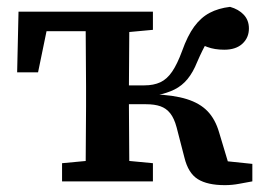

<svg xmlns="http://www.w3.org/2000/svg" viewBox="-20 -529 768 560"><path d="M636 11Q585 11 557 -6.5Q529 -24 518 -69L495 -158Q488 -184 476.5 -198.5Q465 -213 448 -219Q431 -225 406 -225H318V-280H401Q428 -280 447.5 -289Q467 -298 482 -320Q497 -342 511 -380Q527 -425 546.5 -451.5Q566 -478 591.5 -491.5Q617 -505 651 -509Q676 -502 691 -486Q706 -470 706 -446Q706 -419 687 -401.5Q668 -384 634 -384Q606 -384 584.5 -392Q563 -400 542 -413L611 -447Q597 -428 584 -406.5Q571 -385 555 -348Q543 -318 527 -298.5Q511 -279 489 -268Q467 -257 436 -251L427 -254Q486 -252 524.5 -240Q563 -228 585.5 -204.5Q608 -181 619 -143L659 -10L572 -66L716 -51V0Q699 3 678 7Q657 11 636 11ZM229 0Q230 -31 230 -68Q230 -105 230.5 -144Q231 -183 231 -218V-277Q231 -312 230.5 -351Q230 -390 230 -427.5Q230 -465 229 -495H358Q357 -465 357 -427Q357 -389 356.5 -349.5Q356 -310 356 -273V-224Q356 -187 356.5 -146.5Q357 -106 357 -68.5Q357 -31 358 0ZM30 -318 34 -495H266V-438H74L125 -483L91 -318ZM161 0V-53L268 -63H321L426 -53V0ZM297 -432V-495H426V-442L318 -432Z"/></svg>

Font: Source Serif 4 SemiBold
Style: Regular
Weight: 600
Designer: Frank Grießhammer
Foundry: Adobe Systems Incorporated
Version: Version 4.004;hotconv 1.0.116;makeotfexe 2.5.65601